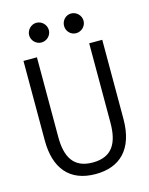

<svg xmlns="http://www.w3.org/2000/svg" viewBox="-120 -865 739 951"><g transform="rotate(-15 250.0 -389.0)"><path d="M160 -688C188 -688 211 -711 211 -738C211 -766 188 -789 160 -789C133 -789 110 -765 110 -738C110 -711 133 -688 160 -688ZM338 -688C366 -688 389 -711 389 -738C389 -766 366 -789 338 -789C311 -789 289 -766 289 -738C289 -710 311 -688 338 -688ZM251 11C374 11 454 -60 454 -218V-623H387V-217C387 -112 352 -48 252 -48C153 -48 119 -113 119 -214V-623H50V-215C50 -72 118 11 251 11Z"/></g></svg>

Font: Inconsolata Thin
Style: Regular
Weight: 100
Monospace: yes
Designer: Raph Levien, Cyreal, Brenton Simpson
Foundry: Raph Levien, Cyreal, Google
Version: Version 3.100